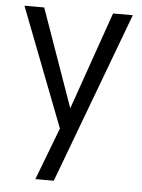

<svg xmlns="http://www.w3.org/2000/svg" viewBox="-51 -529 578 780"><g transform="rotate(5 238.0 -139.0)"><path d="M197.8 210H122.6L204.1 -3.4L17.1 -487.8H97.7L238.8 -88.9L378.4 -487.8H459Z"/></g></svg>

Font: Acari Sans
Style: Regular
Weight: 400
Designer: Alfredo Marco Pradil and Stefan Peev
Foundry: Hanken Design Co.
Version: Version 1.045;February 4, 2021;FontCreator 13.0.0.2655 64-bi